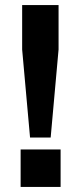

<svg xmlns="http://www.w3.org/2000/svg" viewBox="-20 -734 319 754"><path d="M98 -194 67 -539.5V-714H210V-539.5L179 -194ZM61 0V-147H218V0Z"/></svg>

Font: Tourney Condensed Black
Style: Regular
Weight: 900
Width: 3
Designer: Tyler Finck
Foundry: Etcetera Type Co
Version: Version 1.010; ttfautohint (v1.8.3)